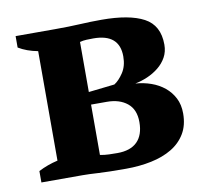

<svg xmlns="http://www.w3.org/2000/svg" viewBox="-63 -573 699 646"><g transform="rotate(-10 286.5 -250.0)"><path d="M539 -146Q539 -106 522 -77.5Q505 -49 475 -31Q445 -13 404.5 -4.5Q364 4 318 4Q286 4 263 3.5Q240 3 223 2Q206 1 193.5 0.5Q181 0 170 0H29V-39Q60 -55 95 -63V-437Q57 -444 29 -461V-500H164Q212 -500 249 -502Q286 -504 323 -504Q418 -504 467.5 -477.5Q517 -451 517 -385Q517 -361 506.5 -342Q496 -323 478.5 -309Q461 -295 440 -286Q419 -277 398 -273Q426 -271 451.5 -262Q477 -253 496.5 -237Q516 -221 527.5 -198.5Q539 -176 539 -146ZM239 -57Q253 -54 269.5 -53.5Q286 -53 298 -53Q343 -53 366 -76Q389 -99 389 -143Q389 -186 362.5 -207.5Q336 -229 293 -229H239ZM239 -272 328 -282Q344 -292 359 -314.5Q374 -337 374 -370Q374 -447 285 -447Q274 -447 262 -446.5Q250 -446 239 -443Z"/></g></svg>

Font: PT Serif
Style: Bold
Weight: 700
Designer: A.Korolkova, O.Umpeleva, V.Yefimov
Foundry: ParaType Ltd
Version: Version 1.000W OFL; ttfautohint (v1.6)